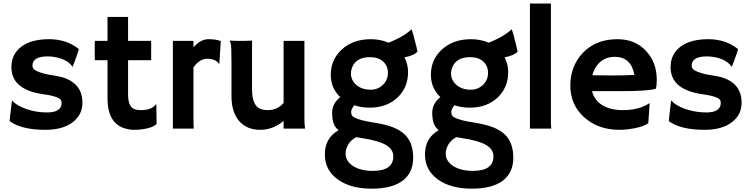

<svg xmlns="http://www.w3.org/2000/svg" viewBox="-20 -748 4376 1117"><path d="M243.7 7.3Q106 7.3 36.1 -43Q37.1 -57.6 39.1 -76.2L43.5 -111.3Q47.4 -146 48.3 -154.5Q49.3 -163.1 49.8 -163.8Q50.3 -164.6 57.6 -156Q64.9 -147.5 85.4 -135.3Q106 -123 132.8 -113.8Q190.9 -93.8 253.9 -93.8Q338.4 -93.8 338.4 -149.9Q338.4 -168 322.3 -176.8Q293.5 -191.4 237.5 -199Q181.6 -206.5 146 -221.2Q110.4 -235.8 87.9 -256.3Q46.4 -294.9 46.4 -357.4Q46.4 -433.6 105 -477.1Q163.1 -520 265.6 -520Q367.2 -520 439 -462.4Q435.5 -449.7 431.6 -438Q420.4 -405.8 415 -391.6L403.8 -362.8Q402.8 -358.9 402.3 -358.9Q401.4 -358.9 394.5 -369.1Q363.8 -404.8 298.8 -416Q278.8 -419.9 257.8 -419.9Q168.9 -419.9 168.9 -366.2Q168.9 -347.7 187.5 -337.9Q222.2 -319.3 282.5 -310.5Q342.8 -301.8 374 -286.9Q405.3 -272 424.3 -251Q459.5 -212.9 459.5 -149.9Q459.5 -81.1 404.3 -38.1Q346.7 7.3 243.7 7.3Z M799.3 -107.4Q862.3 -107.4 885.7 -140.1H889.6L891.1 -26.9Q867.2 -2.9 802.2 4.9Q784.7 7.3 758.5 7.3Q732.4 7.3 701.9 -2.4Q671.4 -12.2 649.9 -34.2Q605.5 -79.6 605.5 -176.3V-397.9H531.7Q531.2 -412.1 531.2 -426.8V-502Q531.2 -510.3 531.7 -510.3H605.5V-649.4H725.1V-510.3H859.4V-397.9H725.1V-198.7Q725.1 -122.1 767.6 -111.3Q781.2 -107.4 799.3 -107.4Z M1105.5 -54.7Q1105.5 -12.7 1107.4 0H985.8V-510.3H1105.5V-472.7Q1147 -520 1192.6 -520Q1238.3 -520 1264.6 -508.8L1255.9 -377.4L1253.9 -376Q1236.8 -406.2 1183.1 -406.2Q1162.6 -406.2 1141.4 -392.3Q1120.1 -378.4 1105.5 -355.5Z M1629.9 -44.4Q1567.4 7.3 1493.7 7.3Q1414.6 7.3 1369.6 -45.9Q1326.7 -97.7 1326.7 -188V-381.8Q1326.7 -479.5 1322.5 -493.9Q1318.4 -508.3 1316.4 -512.2Q1338.9 -510.3 1363.3 -510.3H1403.8Q1419.9 -510.3 1446.3 -511.7V-229Q1446.3 -128.4 1501 -112.3Q1517.6 -107.4 1537.1 -107.4Q1594.7 -107.4 1629.9 -149.4V-510.3H1751V-62.5Q1751 -19.5 1754.9 0H1629.9Z M2041 -135.7Q2022.9 -111.8 2022.9 -97.9Q2022.9 -84 2027.3 -76.4Q2031.7 -68.8 2046.4 -62Q2078.6 -46.9 2152.3 -35.4Q2226.1 -23.9 2267.8 -6.8Q2309.6 10.3 2335.4 35.2Q2383.8 82.5 2383.8 169.4Q2383.8 256.3 2322.8 303Q2261.7 349.6 2141.6 349.6Q2020.5 349.6 1946.3 296.9Q1872.1 244.1 1870.1 156.7Q1867.2 55.2 1949.7 9.8Q1927.2 -8.8 1919.7 -33.9Q1912.1 -59.1 1912.1 -91.3Q1912.1 -145.5 1959.5 -183.1Q1904.3 -235.4 1904.3 -313Q1904.3 -399.9 1966.8 -458.5Q2032.7 -520 2137.7 -520Q2192.9 -520 2241.2 -499.5Q2304.7 -526.4 2334.5 -546.6Q2364.3 -566.9 2372.6 -576.2L2375.5 -575.7Q2379.9 -564 2385.7 -542.5L2394.5 -507.3Q2406.2 -463.9 2408.7 -447.8Q2387.2 -424.3 2333 -414.6Q2354 -374 2354 -328.6Q2354 -283.2 2338.4 -246.3Q2322.8 -209.5 2293.9 -181.6Q2230 -121.6 2130.9 -121.6Q2082.5 -121.6 2041 -135.7ZM2028.3 -355.5Q2021.5 -337.9 2021.5 -319.8Q2021.5 -301.8 2029.1 -285.2Q2036.6 -268.6 2051.3 -255.4Q2084 -226.1 2136.7 -226.1Q2176.8 -226.1 2206.1 -252.9Q2236.8 -282.2 2236.8 -323.5Q2236.8 -364.7 2209 -390.1Q2181.2 -415.5 2132.3 -415.5Q2051.8 -415.5 2028.3 -355.5ZM2147.9 246.1Q2268.1 246.1 2268.1 162.1Q2268.1 122.1 2229 97.7Q2185.1 69.8 2078.1 54.2L2052.7 49.8Q2020.5 66.9 2005.4 93.8Q1990.2 120.6 1990.5 144.8Q1990.7 168.9 2002 186.5Q2013.2 204.1 2033.2 217.3Q2077.6 246.1 2147.9 246.1Z M2623.5 -135.7Q2605.5 -111.8 2605.5 -97.9Q2605.5 -84 2609.9 -76.4Q2614.3 -68.8 2628.9 -62Q2661.1 -46.9 2734.9 -35.4Q2808.6 -23.9 2850.3 -6.8Q2892.1 10.3 2918 35.2Q2966.3 82.5 2966.3 169.4Q2966.3 256.3 2905.3 303Q2844.2 349.6 2724.1 349.6Q2603 349.6 2528.8 296.9Q2454.6 244.1 2452.6 156.7Q2449.7 55.2 2532.2 9.8Q2509.8 -8.8 2502.2 -33.9Q2494.6 -59.1 2494.6 -91.3Q2494.6 -145.5 2542 -183.1Q2486.8 -235.4 2486.8 -313Q2486.8 -399.9 2549.3 -458.5Q2615.2 -520 2720.2 -520Q2775.4 -520 2823.7 -499.5Q2887.2 -526.4 2917 -546.6Q2946.8 -566.9 2955.1 -576.2L2958 -575.7Q2962.4 -564 2968.3 -542.5L2977.1 -507.3Q2988.8 -463.9 2991.2 -447.8Q2969.7 -424.3 2915.5 -414.6Q2936.5 -374 2936.5 -328.6Q2936.5 -283.2 2920.9 -246.3Q2905.3 -209.5 2876.5 -181.6Q2812.5 -121.6 2713.4 -121.6Q2665 -121.6 2623.5 -135.7ZM2610.8 -355.5Q2604 -337.9 2604 -319.8Q2604 -301.8 2611.6 -285.2Q2619.1 -268.6 2633.8 -255.4Q2666.5 -226.1 2719.2 -226.1Q2759.3 -226.1 2788.6 -252.9Q2819.3 -282.2 2819.3 -323.5Q2819.3 -364.7 2791.5 -390.1Q2763.7 -415.5 2714.8 -415.5Q2634.3 -415.5 2610.8 -355.5ZM2730.5 246.1Q2850.6 246.1 2850.6 162.1Q2850.6 122.1 2811.5 97.7Q2767.6 69.8 2660.6 54.2L2635.3 49.8Q2603 66.9 2587.9 93.8Q2572.8 120.6 2573 144.8Q2573.2 168.9 2584.5 186.5Q2595.7 204.1 2615.7 217.3Q2660.2 246.1 2730.5 246.1Z M3185.1 -54.7Q3185.1 -12.7 3187 0H3063V-727.5H3185.1Z M3297.9 -251Q3297.9 -308.1 3317.4 -356.9Q3336.9 -405.8 3372.6 -442.4Q3448.7 -520 3571.8 -520Q3675.8 -520 3738.8 -451.2Q3800.8 -384.8 3800.8 -284.2Q3800.8 -245.6 3794.9 -231.4Q3746.1 -217.8 3596.2 -217.8H3424.3Q3437 -165.5 3483.4 -136.5Q3529.8 -107.4 3604 -107.4Q3681.6 -107.4 3737.3 -135.3Q3752 -142.6 3759.3 -148.9Q3758.3 -128.4 3756.8 -106.9L3751.5 -30.8Q3714.4 -5.4 3631.3 4.4Q3606.9 7.3 3584.5 7.3Q3460.4 7.3 3379.4 -64.9Q3297.9 -137.7 3297.9 -251ZM3670.9 -312.5Q3650.9 -417.5 3556.6 -417.5Q3482.4 -417.5 3443.8 -353.5Q3432.1 -334 3425.8 -310.5Q3437.5 -310.1 3454.6 -309.6H3490.7Q3508.8 -309.1 3525.4 -309.1H3553.2Q3578.1 -309.1 3602.1 -309.6L3642.1 -311Q3658.2 -311.5 3670.9 -312.5Z M4078.6 7.3Q3940.9 7.3 3871.1 -43Q3872.1 -57.6 3874 -76.2L3878.4 -111.3Q3882.3 -146 3883.3 -154.5Q3884.3 -163.1 3884.8 -163.8Q3885.3 -164.6 3892.6 -156Q3899.9 -147.5 3920.4 -135.3Q3940.9 -123 3967.8 -113.8Q4025.9 -93.8 4088.9 -93.8Q4173.3 -93.8 4173.3 -149.9Q4173.3 -168 4157.2 -176.8Q4128.4 -191.4 4072.5 -199Q4016.6 -206.5 3981 -221.2Q3945.3 -235.8 3922.9 -256.3Q3881.3 -294.9 3881.3 -357.4Q3881.3 -433.6 3939.9 -477.1Q3998 -520 4100.6 -520Q4202.1 -520 4273.9 -462.4Q4270.5 -449.7 4266.6 -438Q4255.4 -405.8 4250 -391.6L4238.8 -362.8Q4237.8 -358.9 4237.3 -358.9Q4236.3 -358.9 4229.5 -369.1Q4198.7 -404.8 4133.8 -416Q4113.8 -419.9 4092.8 -419.9Q4003.9 -419.9 4003.9 -366.2Q4003.9 -347.7 4022.5 -337.9Q4057.1 -319.3 4117.4 -310.5Q4177.7 -301.8 4209 -286.9Q4240.2 -272 4259.3 -251Q4294.4 -212.9 4294.4 -149.9Q4294.4 -81.1 4239.3 -38.1Q4181.6 7.3 4078.6 7.3Z"/></svg>

Font: HammersmithOne
Style: Regular
Weight: 400
Designer: Nicole Fally
Foundry: Nicole Fally
Version: Version 1.003